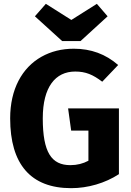

<svg xmlns="http://www.w3.org/2000/svg" viewBox="-20 -964 685 1001"><path d="M352 -860 219 -944 162 -879 304 -750H400L541 -879L485 -944ZM365 -710C302 -710 246 -696 196 -668C95 -611 33 -499 33 -347C33 -108 140 17 351 17C438 17 528 -9 600 -56V-399H335L351 -283H441V-126C413 -111 382 -103 347 -103C248 -103 203 -170 203 -347C203 -511 269 -591 372 -591C427 -591 464 -575 513 -538L596 -625C531 -682 454 -710 365 -710Z"/></svg>

Font: Fira Sans
Style: Bold
Weight: 700
Designer: Carrois Corporate & Edenspiekermann AG
Foundry: Carrois Corporate GbR & Edenspiekermann AG
Version: Version 4.203